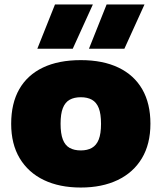

<svg xmlns="http://www.w3.org/2000/svg" viewBox="-20 -828 722 859"><path d="M341.5 11Q246 11 176.2 -22.5Q106.5 -56 68.2 -119.8Q30 -183.5 30 -274Q30 -365.5 66.2 -429Q102.5 -492.5 172.2 -525.8Q242 -559 341.5 -559Q440.5 -559 510.2 -525.5Q580 -492 616.5 -428.5Q653 -365 653 -274.5Q653 -183.5 614.8 -119.8Q576.5 -56 506.5 -22.5Q436.5 11 341.5 11ZM341.5 -155Q371 -155 391.2 -166.5Q411.5 -178 421.8 -204Q432 -230 432 -274Q432 -318.5 421.8 -344.5Q411.5 -370.5 391.2 -381.8Q371 -393 341.5 -393Q312 -393 291.8 -381.8Q271.5 -370.5 261.2 -344.5Q251 -318.5 251 -274.5Q251 -230.5 261 -204.2Q271 -178 291.2 -166.5Q311.5 -155 341.5 -155ZM378 -610 457 -808H626.5L536.5 -610ZM147 -610 226 -808H395.5L305.5 -610Z"/></svg>

Font: Encode Sans SemiExpanded Black
Style: Regular
Weight: 900
Width: 6
Designer: Multiple Designers
Foundry: Impallari Type
Version: Version 3.002